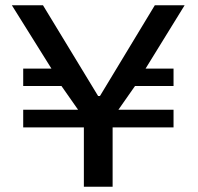

<svg xmlns="http://www.w3.org/2000/svg" viewBox="-20 -708 749 728"><path d="M298 0V-225H68V-292H276L213 -382H68V-448H175L25 -688H143L352 -344H359L567 -688H680L532 -448H638V-382H492L429 -292H638V-225H407V0Z"/></svg>

Font: Saira Expanded Medium
Style: Regular
Weight: 500
Width: 7
Designer: Hector Gatti with collaboration of the Omnibus-Type team
Foundry: Omnibus-Type
Version: Version 1.100; ttfautohint (v1.8.3)